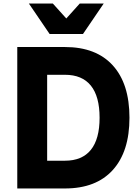

<svg xmlns="http://www.w3.org/2000/svg" viewBox="-20 -1066 790 1086"><path d="M77.7 0V-800H347.4Q523.4 -800 617.8 -696.3Q712.3 -592.5 712.3 -400Q712.3 -208.5 617.8 -104.2Q523.4 0 347.4 0ZM246.7 -157H347.4Q444.4 -157 493.8 -218.3Q543.3 -279.5 543.3 -400Q543.3 -520.7 493.8 -581.9Q444.4 -643 347.4 -643H246.7ZM566.6 -1045.9 449.3 -873.7H260.7L143.4 -1045.9H279L403.6 -907.6H306.4L431 -1045.9Z"/></svg>

Font: Martian Mono SemiExpanded
Style: Regular
Weight: 400
Width: 6
Monospace: yes
Designer: Roman Shamin
Foundry: Evil Martians
Version: Version 1.000